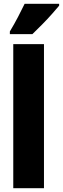

<svg xmlns="http://www.w3.org/2000/svg" viewBox="-20 -993 332 1013"><path d="M212 0H50V-760H212ZM292 -963Q278 -946 254.5 -919.5Q231 -893 203.5 -865Q176 -837 151 -813H32V-827Q56 -867 75 -903.5Q94 -940 110 -973H292Z"/></svg>

Font: Noto Sans Kannada ExtraCondensed Black
Style: Regular
Weight: 900
Width: 2
Designer: Jelle Bosma - Monotype Design Team
Foundry: Monotype Imaging Inc.
Version: Version 2.005; ttfautohint (v1.8.4.7-5d5b)